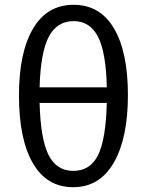

<svg xmlns="http://www.w3.org/2000/svg" viewBox="-20 -768 611 800"><path d="M285 -56Q356 -56 388.5 -121.5Q421 -187 425 -339H145Q149 -188 182.5 -122Q216 -56 285 -56ZM287 -680Q217 -680 183 -614.5Q149 -549 145 -404H425Q422 -549 388.5 -614.5Q355 -680 287 -680ZM287 -748Q397 -748 455 -649.5Q513 -551 513 -372Q513 -192 454 -90Q395 12 285 12Q175 12 117 -88Q59 -188 59 -370Q59 -549 117.5 -648.5Q176 -748 287 -748Z"/></svg>

Font: FiraSans
Style: Regular
Weight: 350
Designer: Carrois Corporate & Edenspiekermann AG
Foundry: Carrois Corporate GbR & Edenspiekermann AG
Version: Version 3.106;PS 003.106;hotconv 1.0.70;makeotf.lib2.5.58329